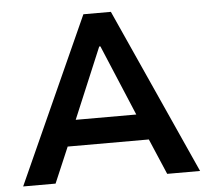

<svg xmlns="http://www.w3.org/2000/svg" viewBox="-51 -759 885 814"><g transform="rotate(-5 391.5 -352.5)"><path d="M15 0 333 -705H450L768 0H628L544 -197L602 -152H180L237 -197L153 0ZM388 -563 249 -232 224 -262H558L532 -232L393 -563Z"/></g></svg>

Font: Nunito Sans 8pt
Style: Bold
Weight: 700
Version: Version 3.101;gftools[0.9.27]